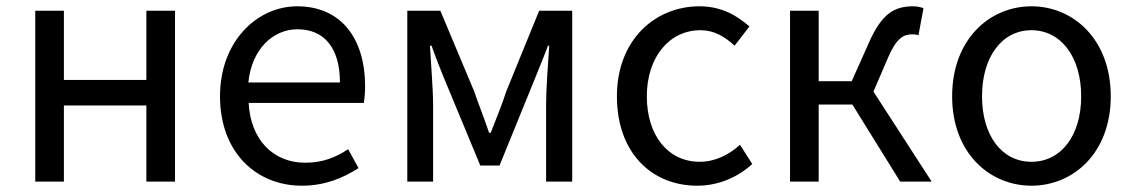

<svg xmlns="http://www.w3.org/2000/svg" viewBox="-20 -577 3600 610"><path d="M92 -543V0H183V-242H445V0H536V-543H445V-323H183V-543Z M939 13C1013 13 1071 -12 1119 -43L1086 -103C1046 -76 1003 -60 950 -60C847 -60 776 -134 770 -250H1136C1138 -263 1140 -282 1140 -302C1140 -457 1062 -557 924 -557C798 -557 679 -447 679 -271C679 -92 795 13 939 13ZM769 -315C780 -422 848 -484 925 -484C1010 -484 1060 -425 1060 -315Z M1274 -543V0H1356V-245C1356 -293 1349 -376 1346 -432H1351C1366 -390 1384 -344 1401 -304L1506 -51H1567L1670 -304C1686 -344 1705 -389 1721 -432H1725C1721 -376 1715 -293 1715 -245V0H1798V-543H1693L1589 -288C1574 -242 1556 -199 1539 -155H1534C1519 -199 1502 -242 1486 -288L1379 -543Z M2195 13C2260 13 2322 -12 2370 -56L2331 -117C2297 -86 2253 -63 2203 -63C2103 -63 2035 -146 2035 -271C2035 -396 2107 -481 2205 -481C2249 -481 2282 -461 2314 -432L2361 -493C2322 -527 2273 -557 2202 -557C2063 -557 1940 -452 1940 -271C1940 -91 2051 13 2195 13Z M2490 0H2581V-245H2688L2840 0H2940L2755 -286L2801 -393C2829 -458 2851 -468 2880 -468C2888 -468 2892 -467 2898 -465L2914 -551C2906 -554 2894 -557 2882 -557C2823 -557 2782 -536 2740 -440L2686 -319H2581V-543H2490Z M3257 13C3390 13 3509 -91 3509 -271C3509 -452 3390 -557 3257 -557C3124 -557 3005 -452 3005 -271C3005 -91 3124 13 3257 13ZM3257 -63C3163 -63 3100 -146 3100 -271C3100 -396 3163 -481 3257 -481C3351 -481 3415 -396 3415 -271C3415 -146 3351 -63 3257 -63Z"/></svg>

Font: Noto Sans KR Regular
Style: Regular
Weight: 400
Designer: Ryoko NISHIZUKA  (kana & ideographs); Paul D. Hunt (Latin, Greek & Cyrillic); Wenlong ZHANG  (bopomofo); Sandoll Communi
Foundry: Adobe Systems Incorporated
Version: Version 1.004;PS 1.004;hotconv 1.0.82;makeotf.lib2.5.63406